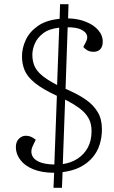

<svg xmlns="http://www.w3.org/2000/svg" viewBox="-20 -803 539 908"><path d="M233 85 236 14Q178 14 137.5 -2.5Q97 -19 76 -47Q55 -75 55 -107Q55 -133 69.5 -147Q84 -161 102 -161Q115 -161 126 -156.5Q137 -152 149 -142L135 -113Q124 -90 131 -70Q138 -50 164 -38Q190 -26 237 -25L249 -350Q182 -381 146 -410Q110 -439 97 -469.5Q84 -500 84 -536Q84 -576 102 -614.5Q120 -653 159.5 -680.5Q199 -708 262 -714L264 -783H304L302 -716Q350 -715 387.5 -699.5Q425 -684 445.5 -659.5Q466 -635 466 -607Q466 -583 454.5 -570.5Q443 -558 423 -558Q406 -558 394 -564.5Q382 -571 374 -581L387 -606Q396 -623 390.5 -638Q385 -653 363 -663.5Q341 -674 300 -674L290 -383Q297 -380 303.5 -377Q310 -374 316 -371Q356 -353 389 -329.5Q422 -306 442 -273Q462 -240 462 -192Q462 -153 451 -118.5Q440 -84 416.5 -57Q393 -30 358.5 -12.5Q324 5 276 11L273 85ZM277 -27Q317 -33 347.5 -53Q378 -73 395.5 -105.5Q413 -138 413 -183Q413 -219 398.5 -244.5Q384 -270 356.5 -290.5Q329 -311 288 -332ZM250 -401 260 -672Q212 -667 184 -645.5Q156 -624 144.5 -596.5Q133 -569 133 -544Q133 -517 142 -493.5Q151 -470 176.5 -448Q202 -426 250 -401Z"/></svg>

Font: Literata ExtraLight
Style: Italic
Weight: 250
Italic angle: -2°
Designer: Latin by Veronika Burian and Jose Scaglione. Greek by Irene Vlachou. Cyrillic by Vera Evstafieva
Foundry: TypeTogether
Version: Version 3.002